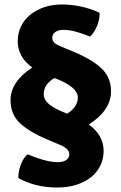

<svg xmlns="http://www.w3.org/2000/svg" viewBox="-20 -718 540 856"><path d="M475 -311Q475 -226 376 -163Q442 -115 442 -45Q442 -10 427.5 20Q413 50 386.5 71.5Q360 93 321.5 105.5Q283 118 235 118Q138 118 62 76V69Q62 55 65.5 40Q69 25 74.5 11.5Q80 -2 87.5 -13Q95 -24 104 -30Q186 5 238 5Q261 5 275 -4.5Q289 -14 289 -30Q289 -55 248 -72L191 -96Q112 -129 69.5 -168.5Q27 -208 27 -271Q27 -354 124 -417Q59 -464 59 -534Q59 -570 73.5 -600Q88 -630 114 -651.5Q140 -673 176 -685.5Q212 -698 255 -698Q344 -698 424 -661V-654Q424 -641 420.5 -626.5Q417 -612 411 -598.5Q405 -585 397.5 -573.5Q390 -562 381 -555Q309 -585 263 -585Q241 -585 227 -575.5Q213 -566 213 -550Q213 -536 223 -527Q233 -518 253 -510L311 -486Q390 -453 432.5 -413Q475 -373 475 -311ZM231 -367 222 -370Q175 -341 175 -299Q175 -273 198.5 -253.5Q222 -234 270 -215L279 -211Q327 -241 327 -283Q327 -329 231 -367Z"/></svg>

Font: Signika
Style: Bold
Weight: 700
Designer: Anna Giedrys
Foundry: Anna Giedrys
Version: Version 1.001